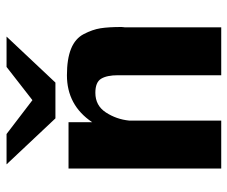

<svg xmlns="http://www.w3.org/2000/svg" viewBox="-76 -636 712 601"><g transform="rotate(-90 280.5 -336.0)"><path d="M66 -672H161L267 -591L371 -672H466L322 -519H210ZM53 0V-478H198V-404Q251 -483 345 -483Q396 -483 428 -470Q460 -457 474 -430Q488 -403 492 -378Q496 -353 496 -312Q496 -310 495.5 -306.5Q495 -303 495 -302V0H345V-323Q345 -358 334 -376Q323 -394 290 -394Q250 -394 228.5 -361Q207 -328 203 -288V0Z"/></g></svg>

Font: Coval
Style: Black
Weight: 1000
Foundry: Context Ltd
Version: Version 001.000